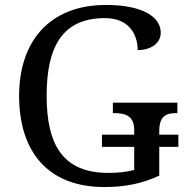

<svg xmlns="http://www.w3.org/2000/svg" viewBox="-20 -744 754 774"><path d="M401 10C487 10 555 -5 622 -36V-152H699V-201H622V-216C622 -279 653 -288 691 -288H695V-330H435V-288H439C483 -288 521 -279 521 -220V-201H391V-152H521V-59C493 -51 455 -47 417 -47C235 -47 168 -158 168 -358C168 -558 233 -671 403 -671C501 -671 535 -604 535 -542C587 -542 628 -569 628 -612C628 -676 555 -724 407 -724C177 -724 57 -574 57 -358C57 -137 169 10 401 10Z"/></svg>

Font: Noto Serif
Style: Regular
Weight: 400
Designer: Monotype Design Team
Foundry: Monotype Imaging Inc.
Version: Version 2.015